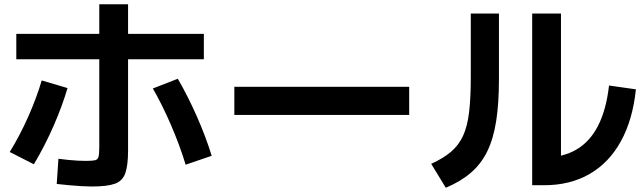

<svg xmlns="http://www.w3.org/2000/svg" viewBox="-20 -837 3040 907"><path d="M415 44Q395 44 366.5 42.5Q338 41 307 38Q276 35 248 32L256 -87Q279 -84 303 -81.5Q327 -79 348.5 -78Q370 -77 385 -77Q416 -77 429 -80Q442 -83 445.5 -97Q449 -111 449 -143V-817H585V-127Q585 -56 572 -19Q559 18 522.5 31Q486 44 415 44ZM26 -119Q74 -197 113.5 -286Q153 -375 177 -457L299 -421Q274 -336 233 -242Q192 -148 140 -61ZM857 -59Q829 -151 787.5 -247Q746 -343 702 -419L820 -465Q868 -382 910 -287Q952 -192 980 -101ZM57 -557V-677H943V-557Z M1087 -294V-427H1913V-294Z M2494 38V-773H2630V-23L2550 -93Q2639 -93 2703 -130.5Q2767 -168 2805.5 -243.5Q2844 -319 2857 -433L2984 -415Q2969 -271 2913 -169.5Q2857 -68 2765 -15Q2673 38 2550 38ZM2017 -63Q2074 -89 2110.5 -120Q2147 -151 2167.5 -195.5Q2188 -240 2196 -307Q2204 -374 2204 -473V-773H2337V-463Q2337 -349 2324 -265.5Q2311 -182 2282 -122.5Q2253 -63 2205 -21.5Q2157 20 2086 50Z"/></svg>

Font: M PLUS 1 Code
Style: Bold
Weight: 700
Designer: Coji Morishita
Foundry: UNDERFOREST DESIGN
Version: Version 1.002